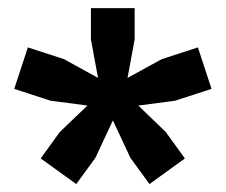

<svg xmlns="http://www.w3.org/2000/svg" viewBox="-20 -828 555 472"><path d="M320 -568.5 387.5 -503.5 434.5 -438.5 347.5 -375.5 300.5 -440 257.5 -532 214.5 -440 167.5 -375.5 80 -438.5 127 -503.5 195 -568.5 104 -580.5 15 -609.5 48.5 -711.5 137.5 -682.5 221 -636.5 203.5 -731V-808H311V-731L293.5 -636.5L377.5 -682.5L466.5 -711.5L500 -609.5L410.5 -580.5Z"/></svg>

Font: Encode Sans SemiExpanded SemiExpanded
Style: Bold
Weight: 700
Width: 6
Designer: Multiple Designers
Foundry: Impallari Type
Version: Version 3.000; ttfautohint (v1.8.3) -l 8 -r 50 -G 200 -x 14 